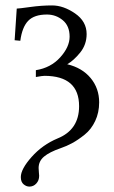

<svg xmlns="http://www.w3.org/2000/svg" viewBox="-20 -462 423 711"><path d="M88.9 229Q77.6 229 67.4 220.5Q57.1 211.9 57.1 193.8Q57.1 164.1 97.2 119.1Q137.2 74.2 192.9 50.8Q272.9 18.6 272.9 -68.8Q272.9 -180.7 145 -181.2Q137.2 -181.2 112.8 -176.8V-202.1Q168 -210.9 202.9 -249.5Q237.8 -288.1 237.8 -326.2Q237.8 -366.2 212.4 -387.2Q187 -408.2 153.8 -408.2Q106.9 -408.2 84.5 -385Q62 -361.8 55.2 -311L34.2 -313L42 -430.2Q49.8 -430.2 91.3 -436Q132.8 -441.9 172.9 -441.9Q214.8 -441.9 257.8 -412.4Q300.8 -382.8 300.8 -335.9Q300.8 -296.9 276.9 -267.3Q252.9 -237.8 229 -224.1Q284.2 -210.9 315.7 -172.9Q347.2 -134.8 347.2 -83Q347.2 -44.9 332.5 -13.9Q317.9 17.1 293.5 36.6Q269 56.2 248 67.6Q227.1 79.1 204.1 86.9Q163.1 101.1 143.1 117.9Q123 134.8 123 160.2Q123 167 124 176.5Q125 186 125 189Q125 206.1 114.5 217.5Q104 229 88.9 229Z"/></svg>

Font: Linux Libertine
Style: Regular
Weight: 400
Designer: Philipp H. Poll
Foundry: Philipp H. Poll
Version: Version 5.3.0 ; ttfautohint (v0.9)